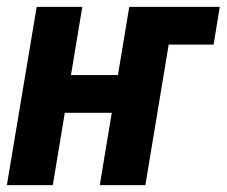

<svg xmlns="http://www.w3.org/2000/svg" viewBox="-29 -540 661 560"><path d="M-9 0 78 -520H211L178 -321H315L348 -520H612L594 -410H463L395 0H262L297 -211H160L125 0Z"/></svg>

Font: Iosevka SS04 XBd Ex Obl
Style: Regular
Weight: 800
Width: 7
Italic angle: -9°
Monospace: yes
Designer: Belleve Invis
Foundry: Belleve Invis
Version: Version 19.0.0; ttfautohint (v1.8.4)